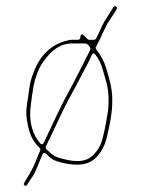

<svg xmlns="http://www.w3.org/2000/svg" viewBox="-20 -571 458 625"><path d="M273 -416.5C274.6 -414.3 275 -411.2 273.7 -408.6C252.4 -366.1 230.9 -323.2 207.6 -279.4C177.3 -226 149.7 -163.2 122.8 -106.8C117.5 -95.7 110.4 -105 110.4 -105C88.5 -129.4 75.7 -168.3 78.5 -210.5C79.7 -229.9 88.1 -290.6 92.8 -307.1C98.8 -326.6 105 -346 116.2 -363.1C134 -390.3 165.8 -429.5 213 -429.5H258C259.1 -429.5 260.3 -429.2 261.4 -428.7C268.3 -425.2 271.6 -418.4 273 -416.5ZM241.4 -449.9C242.3 -443.4 237.1 -441.5 234 -441.5H211.5C151.3 -432.5 110.7 -391.9 91 -339.3C79.9 -311.5 77.1 -301.7 72.4 -261C66.8 -224.1 63.1 -209.7 67.9 -179.2C74.3 -138.4 84 -113.3 109.1 -89.5C111.2 -87.5 112.2 -83.9 110.8 -80.8C106.2 -71 102 -60.9 98 -50.4C86.3 -18.7 70.8 3.2 58.5 24.7C56.2 28.7 57.6 31.2 60.5 32.9C63.6 34.6 66.4 34.4 68.3 30.6C68.3 30.6 68.4 30.4 68.5 30.3C74.7 19.3 77.4 15.8 87.8 0.8C97.8 -14.2 107.6 -44.8 118.2 -68.1C123.1 -78.9 130.3 -70.3 130.3 -70.3C147.4 -53.3 151.9 -49 181.8 -41.3C232.2 -29.6 269 -32.7 294.5 -60.1C310.2 -77.2 320.6 -95.5 327.7 -123.7C336.7 -163.2 345.5 -199.8 345.5 -245C345.5 -287.1 335.2 -314.9 325.8 -348.9C317.8 -374.3 307.1 -392.8 293.1 -410.3C291.2 -412.8 290.8 -416.8 293.3 -419.9C293.5 -420.2 294.2 -421.8 295 -423.8C295.1 -424 295.3 -424.5 295.5 -424.8C302.7 -437.1 308.8 -449.8 314 -462.8C314.1 -462.9 314.2 -463.2 314.3 -463.4L330.3 -495.4C330.4 -495.5 330.6 -495.8 330.7 -496.1C336.7 -505.4 343.2 -515.3 349.7 -525.1L359.6 -540.9C362.1 -545.3 360.5 -548.2 357.7 -549.8C355.1 -551.3 352.2 -551.5 349.2 -547.8L339.4 -532C332.7 -521.4 326.2 -511.2 320.4 -502C311.3 -487 302.7 -463.9 292.6 -445.4C291.4 -443.3 288.8 -441.5 286 -441.5H270C268 -441.5 265.5 -442.6 264 -444.5C260.7 -448.9 256.8 -451.5 251.7 -456.7C247.9 -460.5 245.8 -459.5 243.8 -457.3C242.2 -455.6 241.1 -452.7 241.4 -449.9ZM130.9 -85.5C128.6 -87.7 127.8 -91.4 129.3 -94.4C147.4 -130.7 168 -176.6 186.8 -214.8C205.9 -253.8 229.7 -294.2 248.3 -331.4C259.8 -353.6 270.2 -371.3 278 -390.8C283.3 -404 291 -392.5 291 -392.5C301.4 -378.6 308.1 -365.8 314.2 -345.1C323.1 -313.2 333.5 -288.3 333.5 -245.5C333.5 -232.2 332.8 -220.1 331.4 -209.1C331.4 -209 331.4 -208.8 331.4 -208.7C326.8 -182.9 322.3 -152 315.3 -126.3C309.8 -99.9 299.5 -83.5 285.6 -68C285.5 -67.9 285.4 -67.8 285.3 -67.7C258.8 -41.2 223.7 -43.7 185.2 -53.7C154.4 -61.1 150.6 -67.1 130.9 -85.5Z"/></svg>

Font: Take Off
Style: Hairball
Weight: 400
Foundry: Cannot Into Space Fonts
Version: Version 0.89